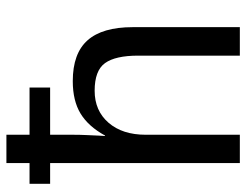

<svg xmlns="http://www.w3.org/2000/svg" viewBox="-104 -660 765 596"><g transform="rotate(-90 278.0 -362.5)"><path d="M154.8 -418.5Q183.1 -470.2 222.9 -494.4Q262.7 -518.6 323.7 -518.6Q409.7 -518.6 450.4 -472.7Q491.2 -426.8 491.2 -332.5V0H402.8V-315.4Q402.8 -386.2 379.6 -418.5Q356.4 -450.7 293.9 -450.7Q231.9 -450.7 194.6 -407.7Q157.2 -364.7 157.2 -292V0H69.3V-588.9H4.9V-652.8H69.3V-724.6H157.2V-652.8H303.7V-588.9H157.2V-516.6Q157.2 -497.1 156.2 -475.3Q155.3 -453.6 154.5 -437.7Q153.8 -421.9 153.3 -418.5Z"/></g></svg>

Font: Arimo
Style: Regular
Weight: 400
Designer: Steve Matteson
Foundry: Monotype Imaging Inc.
Version: Version 1.33